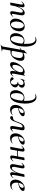

<svg xmlns="http://www.w3.org/2000/svg" viewBox="2156 -2925 1044 5396"><g transform="rotate(90 2678.0 -227.0)"><path d="M338 9Q308 9 299.5 -15Q291 -39 300 -89L329 -248Q349 -348 299 -348Q269 -348 236.5 -309Q204 -270 175.5 -194.5Q147 -119 129 -10L112 -11Q133 -130 167.5 -217Q202 -304 247.5 -351.5Q293 -399 343 -399Q386 -399 402 -367.5Q418 -336 406 -267L373 -89Q368 -60 372.5 -49Q377 -38 387 -38Q398 -38 412.5 -49Q427 -60 444 -77Q447 -81 451.5 -77Q456 -73 452 -69Q421 -32 394 -11.5Q367 9 338 9ZM81 8Q63 8 57 6Q51 4 51 1Q51 -3 56.5 -25.5Q62 -48 66 -74L107 -297Q116 -349 92 -349Q81 -349 65.5 -338.5Q50 -328 30 -307Q27 -303 22.5 -307.5Q18 -312 22 -316Q57 -358 86 -376.5Q115 -395 142 -395Q171 -395 180 -373Q189 -351 180 -306L129 -10Q124 8 81 8Z M635 14Q582 14 550 -14.5Q518 -43 507.5 -90Q497 -137 508 -193Q519 -253 551 -299.5Q583 -346 628 -372.5Q673 -399 725 -399Q780 -399 812.5 -371Q845 -343 855.5 -296.5Q866 -250 854 -193Q842 -127 807 -80Q772 -33 726.5 -9.5Q681 14 635 14ZM669 -11Q704 -11 731.5 -48Q759 -85 770 -149Q778 -191 777 -231Q776 -271 766 -304Q756 -337 737.5 -356Q719 -375 693 -375Q660 -375 632.5 -340Q605 -305 592 -236Q584 -193 585.5 -152.5Q587 -112 597 -80.5Q607 -49 625.5 -30Q644 -11 669 -11Z M1054 14Q1004 14 974 -4.5Q944 -23 929.5 -53.5Q915 -84 912.5 -119.5Q910 -155 916 -189Q927 -246 955 -291.5Q983 -337 1027 -364.5Q1071 -392 1127 -392Q1158 -392 1184.5 -383.5Q1211 -375 1233 -359L1213 -320Q1196 -347 1170 -359.5Q1144 -372 1116 -372Q1086 -372 1062.5 -356.5Q1039 -341 1023.5 -310Q1008 -279 1000 -234Q993 -199 993.5 -160Q994 -121 1002.5 -86.5Q1011 -52 1028.5 -30.5Q1046 -9 1074 -9Q1113 -9 1143.5 -59.5Q1174 -110 1193 -218Q1199 -254 1205 -302.5Q1211 -351 1212.5 -405.5Q1214 -460 1209.5 -513Q1205 -566 1190.5 -608.5Q1176 -651 1150 -677Q1124 -703 1083 -703Q1054 -703 1026 -688Q1023 -687 1019 -691.5Q1015 -696 1018 -697Q1029 -705 1052.5 -717Q1076 -729 1112 -729Q1162 -729 1197 -700.5Q1232 -672 1252.5 -624Q1273 -576 1282 -515.5Q1291 -455 1289 -389Q1287 -323 1277 -260Q1261 -162 1228.5 -101.5Q1196 -41 1151.5 -13.5Q1107 14 1054 14Z M1238 275Q1235 276 1233.5 270Q1232 264 1236 263Q1257 258 1267 252Q1277 246 1282.5 230.5Q1288 215 1293 185L1395 -386Q1395 -389 1405 -395.5Q1415 -402 1429.5 -411.5Q1444 -421 1455.5 -434Q1467 -447 1471 -462Q1473 -466 1478 -465Q1483 -464 1482 -460L1369 178Q1362 218 1372 228.5Q1382 239 1420 235Q1424 234 1425.5 239.5Q1427 245 1422 246ZM1447 1Q1418 1 1395.5 -2Q1373 -5 1359 -8L1369 -67Q1389 -52 1415.5 -40Q1442 -28 1481 -28Q1519 -28 1544.5 -53.5Q1570 -79 1586 -122.5Q1602 -166 1608 -220Q1612 -253 1607 -282Q1602 -311 1584 -329.5Q1566 -348 1527 -348Q1483 -348 1436 -325Q1389 -302 1330 -259Q1326 -255 1322.5 -260Q1319 -265 1322 -268Q1385 -321 1453.5 -357Q1522 -393 1587 -393Q1646 -393 1671.5 -357Q1697 -321 1687 -253Q1680 -202 1656.5 -156Q1633 -110 1600 -74.5Q1567 -39 1527 -19Q1487 1 1447 1Z M1790 13Q1757 13 1738 -11.5Q1719 -36 1727 -91Q1734 -143 1761.5 -197Q1789 -251 1828.5 -297Q1868 -343 1913 -371Q1958 -399 1999 -399Q2018 -399 2038 -392Q2058 -385 2072.5 -368.5Q2087 -352 2089 -326L2035 -357Q2050 -359 2068 -373Q2086 -387 2096 -407Q2098 -410 2103.5 -408.5Q2109 -407 2108 -405L2050 -89Q2041 -38 2063 -38Q2073 -38 2088 -48.5Q2103 -59 2121 -77Q2124 -80 2128 -76Q2132 -72 2129 -69Q2098 -32 2070.5 -11.5Q2043 9 2017 9Q1988 9 1978 -14Q1968 -37 1976 -89L2001 -229L2021 -246Q1995 -166 1956 -108Q1917 -50 1874 -18.5Q1831 13 1790 13ZM1845 -52Q1870 -52 1896 -72Q1922 -92 1945 -124Q1968 -156 1984.5 -192.5Q2001 -229 2007 -261Q2015 -304 2000.5 -329.5Q1986 -355 1954 -355Q1924 -354 1893.5 -328.5Q1863 -303 1840 -259.5Q1817 -216 1807 -160Q1798 -101 1809.5 -76.5Q1821 -52 1845 -52Z M2252 -377Q2260 -377 2287.5 -389Q2315 -401 2355 -401Q2399 -401 2424.5 -374Q2450 -347 2442 -306Q2436 -270 2402.5 -241.5Q2369 -213 2319 -205L2323 -213Q2388 -218 2415 -189Q2442 -160 2434 -116Q2427 -79 2400.5 -50.5Q2374 -22 2335.5 -5.5Q2297 11 2254 11Q2206 11 2177.5 -7.5Q2149 -26 2153 -53Q2155 -66 2165 -76Q2175 -86 2191 -86Q2209 -86 2216.5 -75.5Q2224 -65 2230 -52Q2239 -36 2252.5 -23.5Q2266 -11 2290 -11Q2319 -11 2335 -31.5Q2351 -52 2356 -81Q2366 -131 2347 -166Q2328 -201 2280 -201Q2276 -201 2275 -207Q2274 -213 2280 -213Q2322 -215 2341.5 -234.5Q2361 -254 2366 -284Q2373 -327 2356.5 -346.5Q2340 -366 2314 -366Q2296 -366 2277.5 -359Q2259 -352 2240.5 -333.5Q2222 -315 2204 -281Q2203 -278 2197.5 -280.5Q2192 -283 2193 -287L2230 -400Q2232 -403 2237.5 -401Q2243 -399 2242 -396Q2241 -386 2244.5 -381.5Q2248 -377 2252 -377Z M2656 14Q2606 14 2576 -4.5Q2546 -23 2531.5 -53.5Q2517 -84 2514.5 -119.5Q2512 -155 2518 -189Q2529 -246 2557 -291.5Q2585 -337 2629 -364.5Q2673 -392 2729 -392Q2760 -392 2786.5 -383.5Q2813 -375 2835 -359L2815 -320Q2798 -347 2772 -359.5Q2746 -372 2718 -372Q2688 -372 2664.5 -356.5Q2641 -341 2625.5 -310Q2610 -279 2602 -234Q2595 -199 2595.5 -160Q2596 -121 2604.5 -86.5Q2613 -52 2630.5 -30.5Q2648 -9 2676 -9Q2715 -9 2745.5 -59.5Q2776 -110 2795 -218Q2801 -254 2807 -302.5Q2813 -351 2814.5 -405.5Q2816 -460 2811.5 -513Q2807 -566 2792.5 -608.5Q2778 -651 2752 -677Q2726 -703 2685 -703Q2656 -703 2628 -688Q2625 -687 2621 -691.5Q2617 -696 2620 -697Q2631 -705 2654.5 -717Q2678 -729 2714 -729Q2764 -729 2799 -700.5Q2834 -672 2854.5 -624Q2875 -576 2884 -515.5Q2893 -455 2891 -389Q2889 -323 2879 -260Q2863 -162 2830.5 -101.5Q2798 -41 2753.5 -13.5Q2709 14 2656 14Z M3062 12Q3006 12 2974 -16.5Q2942 -45 2932.5 -90Q2923 -135 2933 -185Q2940 -223 2961 -261.5Q2982 -300 3013.5 -331Q3045 -362 3085 -380.5Q3125 -399 3171 -399Q3210 -399 3229.5 -385Q3249 -371 3246 -345Q3243 -320 3219.5 -296.5Q3196 -273 3157.5 -254.5Q3119 -236 3072 -223Q3025 -210 2975 -204L2977 -217Q3050 -228 3099.5 -253.5Q3149 -279 3157 -324Q3162 -348 3151 -360Q3140 -372 3121 -372Q3095 -372 3074 -351.5Q3053 -331 3038.5 -296Q3024 -261 3017 -218Q3008 -165 3015.5 -122.5Q3023 -80 3048 -54.5Q3073 -29 3114 -29Q3135 -29 3160 -36Q3185 -43 3208 -60Q3210 -62 3213.5 -58Q3217 -54 3215 -52Q3177 -17 3138 -2.5Q3099 12 3062 12Z M3286 9Q3265 9 3253.5 -2.5Q3242 -14 3243 -31Q3244 -51 3258.5 -61Q3273 -71 3295 -71Q3330 -71 3352 -94.5Q3374 -118 3389 -155Q3404 -192 3418.5 -233.5Q3433 -275 3452.5 -312Q3472 -349 3503 -372.5Q3534 -396 3583 -396Q3616 -396 3631.5 -378Q3647 -360 3638 -309L3601 -89Q3597 -60 3601 -49Q3605 -38 3615 -38Q3626 -38 3641 -48.5Q3656 -59 3673 -76Q3677 -80 3681 -76Q3685 -72 3682 -68Q3650 -31 3623 -11Q3596 9 3567 9Q3536 9 3526 -15Q3516 -39 3525 -89L3559 -288Q3565 -322 3558 -331Q3551 -340 3540 -340Q3510 -340 3488 -315Q3466 -290 3449 -250Q3432 -210 3416 -165.5Q3400 -121 3382.5 -81Q3365 -41 3342 -16Q3319 9 3286 9Z M3861 12Q3805 12 3773 -16.5Q3741 -45 3731.5 -90Q3722 -135 3732 -185Q3739 -223 3760 -261.5Q3781 -300 3812.5 -331Q3844 -362 3884 -380.5Q3924 -399 3970 -399Q4009 -399 4028.5 -385Q4048 -371 4045 -345Q4042 -320 4018.5 -296.5Q3995 -273 3956.5 -254.5Q3918 -236 3871 -223Q3824 -210 3774 -204L3776 -217Q3849 -228 3898.5 -253.5Q3948 -279 3956 -324Q3961 -348 3950 -360Q3939 -372 3920 -372Q3894 -372 3873 -351.5Q3852 -331 3837.5 -296Q3823 -261 3816 -218Q3807 -165 3814.5 -122.5Q3822 -80 3847 -54.5Q3872 -29 3913 -29Q3934 -29 3959 -36Q3984 -43 4007 -60Q4009 -62 4012.5 -58Q4016 -54 4014 -52Q3976 -17 3937 -2.5Q3898 12 3861 12Z M4136 8Q4118 8 4112 6Q4106 4 4106 1Q4106 -3 4111.5 -25.5Q4117 -48 4121 -74L4162 -297Q4171 -349 4147 -349Q4136 -349 4120.5 -338.5Q4105 -328 4085 -307Q4082 -303 4077.5 -307.5Q4073 -312 4077 -316Q4112 -358 4141 -376.5Q4170 -395 4197 -395Q4226 -395 4235 -373Q4244 -351 4235 -306L4184 -10Q4179 8 4136 8ZM4177 -182 4180 -204H4419L4416 -182ZM4392 9Q4363 9 4354.5 -13.5Q4346 -36 4354 -81L4406 -376Q4410 -394 4453 -394Q4471 -394 4477 -391.5Q4483 -389 4483 -387Q4483 -383 4478 -361Q4473 -339 4468 -312L4427 -89Q4418 -37 4443 -37Q4465 -37 4504 -79Q4508 -83 4512 -78.5Q4516 -74 4512 -70Q4477 -29 4448.5 -10Q4420 9 4392 9Z M4661 13Q4618 13 4601.5 -19Q4585 -51 4599 -119L4634 -297Q4639 -327 4634.5 -337.5Q4630 -348 4620 -348Q4609 -348 4595 -337Q4581 -326 4563 -309Q4559 -305 4555 -309Q4551 -313 4555 -317Q4587 -355 4613.5 -375Q4640 -395 4668 -395Q4696 -395 4707 -372.5Q4718 -350 4706 -297L4675 -138Q4664 -87 4672.5 -62.5Q4681 -38 4705 -38Q4735 -38 4767.5 -77Q4800 -116 4828.5 -191.5Q4857 -267 4876 -376L4892 -375Q4872 -257 4837 -169.5Q4802 -82 4757 -34.5Q4712 13 4661 13ZM4862 9Q4833 9 4824.5 -13Q4816 -35 4824 -80L4876 -376Q4880 -394 4923 -394Q4941 -394 4947 -391.5Q4953 -389 4953 -387Q4953 -383 4948 -360.5Q4943 -338 4938 -312L4897 -89Q4888 -37 4913 -37Q4923 -37 4939 -47.5Q4955 -58 4974 -79Q4977 -83 4981.5 -78.5Q4986 -74 4982 -70Q4947 -28 4919 -9.5Q4891 9 4862 9Z M5162 12Q5106 12 5074 -16.5Q5042 -45 5032.5 -90Q5023 -135 5033 -185Q5040 -223 5061 -261.5Q5082 -300 5113.5 -331Q5145 -362 5185 -380.5Q5225 -399 5271 -399Q5310 -399 5329.5 -385Q5349 -371 5346 -345Q5343 -320 5319.5 -296.5Q5296 -273 5257.5 -254.5Q5219 -236 5172 -223Q5125 -210 5075 -204L5077 -217Q5150 -228 5199.5 -253.5Q5249 -279 5257 -324Q5262 -348 5251 -360Q5240 -372 5221 -372Q5195 -372 5174 -351.5Q5153 -331 5138.5 -296Q5124 -261 5117 -218Q5108 -165 5115.5 -122.5Q5123 -80 5148 -54.5Q5173 -29 5214 -29Q5235 -29 5260 -36Q5285 -43 5308 -60Q5310 -62 5313.5 -58Q5317 -54 5315 -52Q5277 -17 5238 -2.5Q5199 12 5162 12Z"/></g></svg>

Font: Cormorant SemiBold
Style: Italic
Weight: 600
Italic angle: -10°
Designer: Christian Thalmann (Catharsis Fonts)
Foundry: Catharsis Fonts
Version: Version 4.000